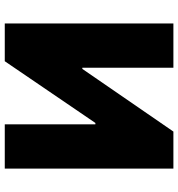

<svg xmlns="http://www.w3.org/2000/svg" viewBox="9 -756 747 805"><g transform="rotate(-90 382.5 -353.5)"><path d="M78.1 -707V0H233.4L496.1 -381.8H501V0H686.5V-707H528.3L269.5 -327.1H263.7V-707Z"/></g></svg>

Font: Pretendard Black
Style: Regular
Weight: 900
Designer: Base glyphs from Inter by Rasmus Andersson; Hangeul glyphs from Noto Sans CJK(Source Han Sans) by Jang Soo-young and Kan
Foundry: Kil Hyung-jin
Version: Version 1.309;Glyphs 3.2 (3225)